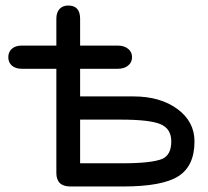

<svg xmlns="http://www.w3.org/2000/svg" viewBox="-20 -669 753 695"><path d="M426 6H235Q184 6 184 -43V-420H59Q36 -420 23 -431.5Q10 -443 10 -462Q10 -481 23 -492.5Q36 -504 59 -504H184V-601Q184 -624 195.5 -636.5Q207 -649 227 -649Q270 -649 270 -601V-504H406Q429 -504 443.5 -492.5Q458 -481 458 -462Q458 -443 443.5 -431.5Q429 -420 406 -420H270V-320H463Q560 -320 622 -274.5Q684 -229 684 -157Q684 -68 625.5 -31Q567 6 426 6ZM270 -78H426Q528 -78 568 -94Q600 -109 600 -157Q600 -203 561 -219.5Q522 -236 417 -236H270Z"/></svg>

Font: Jura
Style: Bold
Weight: 700
Designer: Daniel Johnson, Alexei Vanyashin
Foundry: Daniel Johnson
Version: Version 5.103